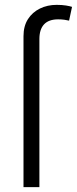

<svg xmlns="http://www.w3.org/2000/svg" viewBox="-20 -770 316 790"><path d="M76.7 0V-621.1Q76.7 -662.6 95 -691.2Q113.3 -719.7 144.3 -734.9Q175.3 -750 212.9 -750Q235.4 -750 251.7 -747.3Q268.1 -744.6 276.4 -741.7L264.2 -685.1Q256.8 -687 245.1 -688.7Q233.4 -690.4 219.2 -690.4Q180.7 -690.4 161.4 -669.9Q142.1 -649.4 142.1 -609.4V0Z"/></svg>

Font: Inter 20pt Light
Style: Regular
Weight: 300
Version: Version 4.001;git-66647c0bb